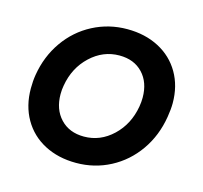

<svg xmlns="http://www.w3.org/2000/svg" viewBox="-82 -603 748 706"><g transform="rotate(15 291.5 -250.0)"><path d="M33 -210Q33 -238 37 -262Q49 -335 89 -392Q129 -449 189.5 -480.5Q250 -512 320 -512Q388 -512 440.5 -484.5Q493 -457 522 -407Q551 -357 551 -292Q551 -269 546 -239Q534 -165 494 -108Q454 -51 394 -19.5Q334 12 264 12Q196 12 143.5 -15.5Q91 -43 62 -93.5Q33 -144 33 -210ZM144 -218Q144 -160 177.5 -124.5Q211 -89 267 -89Q329 -89 376.5 -134Q424 -179 436 -249Q439 -267 439 -283Q439 -341 406 -376Q373 -411 317 -411Q255 -411 207 -366Q159 -321 147 -251Q144 -235 144 -218Z"/></g></svg>

Font: Oak Sans Semibold
Style: Italic
Weight: 600
Italic angle: -9.49998°
Foundry: Erik Kennedy, Walven
Version: Version 1.000